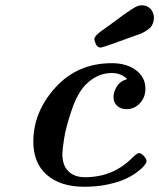

<svg xmlns="http://www.w3.org/2000/svg" viewBox="-20 -695 602 726"><path d="M106 -159.2Q106 -272 189.5 -364Q272.9 -456.1 402.8 -456.1Q459 -456.1 494.4 -429.4Q529.8 -402.8 529.8 -359.9Q529.8 -326.7 508.8 -304.4Q487.8 -282.2 458 -282.2Q437 -282.2 423.1 -294.7Q409.2 -307.1 409.2 -328.1Q409.2 -347.2 421.6 -367.7Q434.1 -388.2 460.9 -396Q438 -418.9 402.8 -418.9Q347.7 -418.9 304.2 -375Q273.4 -344.2 251.2 -279.1Q229 -213.9 222.4 -170.9Q215.8 -127.9 215.8 -112.8Q215.8 -69.8 238.5 -47.4Q261.2 -24.9 301.8 -24.9Q405.8 -24.9 478 -96.2Q498 -116.2 504.9 -116.2Q513.7 -116.2 523.9 -105.2Q534.2 -94.2 534.2 -85.9Q534.2 -80.1 525.6 -69.1Q517.1 -58.1 498 -43.9Q479 -29.8 452.9 -17.8Q426.8 -5.9 386.5 2.7Q346.2 11.2 298.8 11.2Q209 11.2 157.5 -33.4Q106 -78.1 106 -159.2ZM336.9 -547.9Q336.9 -557.6 360.8 -576.2Q377 -587.4 394.5 -600.1Q412.1 -612.8 422.6 -620.8Q433.1 -628.9 445.1 -637.5Q457 -646 463.6 -650.4Q470.2 -654.8 478 -659.9Q485.8 -665 490.5 -667.5Q495.1 -669.9 500 -671.9Q504.9 -673.8 509 -674.3Q513.2 -674.8 517.1 -674.8Q537.1 -674.8 549.6 -660.9Q562 -647 562 -627.9Q562 -619.1 559.6 -611.6Q557.1 -604 554.2 -598.4Q551.3 -592.8 545.2 -587.9Q539.1 -583 535.2 -580.1Q531.2 -577.1 524.2 -573.5Q517.1 -569.8 513.7 -568.4Q510.3 -566.9 503.7 -564.5Q497.1 -562 496.1 -562Q369.1 -515.1 360.8 -515.1Q348.6 -515.1 342.8 -527.6Q336.9 -540 336.9 -547.9Z"/></svg>

Font: CMU Serif
Style: BoldItalic
Weight: 700
Italic angle: -14.04°
Version: Version 0.7.0